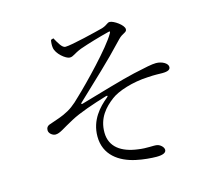

<svg xmlns="http://www.w3.org/2000/svg" viewBox="-112 -899 1223 1084"><g transform="rotate(-15 500.0 -357.0)"><path d="M338 -688C375 -688 527 -726 565 -736C598 -747 599 -759 615 -759C637 -759 693 -721 693 -696C693 -676 669 -680 642 -651C529 -531 469 -480 343 -359C339 -355 341 -351 346 -352C453 -383 605 -428 673 -443C745 -459 783 -467 807 -467C842 -467 875 -448 875 -427C875 -412 863 -403 827 -403C806 -403 786 -405 743 -402C652 -398 563 -369 523 -338C474 -301 424 -249 425 -162C426 -78 490 -35 583 -23C636 -15 671 -22 694 -18C710 -15 731 2 731 19C731 35 714 45 674 45C646 45 596 41 556 32C463 12 381 -43 381 -152C381 -248 440 -310 489 -350C499 -358 497 -363 484 -359C408 -336 321 -307 270 -279C207 -246 183 -224 156 -224C140 -224 118 -239 118 -259C118 -273 125 -284 142 -289C166 -298 198 -307 227 -320C267 -338 293 -357 334 -398C398 -458 559 -624 599 -696C606 -708 602 -709 592 -706C540 -693 468 -672 420 -655C374 -637 368 -623 346 -623C324 -623 271 -665 267 -703C265 -715 266 -734 269 -747L284 -752C302 -720 319 -688 338 -688Z"/></g></svg>

Font: Noto Serif KR Light
Style: Regular
Weight: 300
Designer: Ryoko NISHIZUKA 西塚涼子 (kana & ideographs); Frank Grießhammer (Latin, Greek & Cyrillic); Wenlong ZHANG 张文龙 (bopomofo); San
Foundry: Adobe
Version: Version 2.001;hotconv 1.1.0;makeotfexe 2.6.0